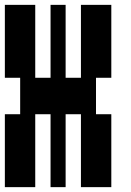

<svg xmlns="http://www.w3.org/2000/svg" viewBox="-20 -750 540 790"><path d="M0 20V-280H63V-430H0V-730H125V-430H188V-730H250V-430H313V-730H438V-430H375V-280H438V20H313V-280H250V20H188V-280H125V20Z"/></svg>

Font: 2P VHS
Style: Regular
Weight: 400
Designer: CodeMan38
Foundry: CodeMan38
Version: Version 3.000